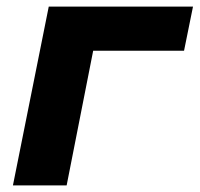

<svg xmlns="http://www.w3.org/2000/svg" viewBox="-20 -559 602 579"><path d="M127 -539H562L535 -406H261L181 0H19Z"/></svg>

Font: Argentum Sans SemiBold
Style: Italic
Weight: 600
Italic angle: -11°
Designer: Julieta Ulanovsky (font), Cristiano Sobral (main changes and remaster)
Foundry: Julieta Ulanovsky (font), Cristiano Sobral (main changes and remaster)
Version: Version 2.007;June 15, 2022;FontCreator 14.0.0.2814 64-bit; 